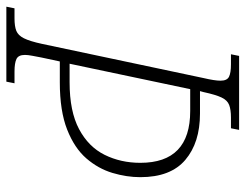

<svg xmlns="http://www.w3.org/2000/svg" viewBox="-122 -652 754 589"><g transform="rotate(90 254.5 -357.0)"><path d="M-20 0 -15 -25H16Q40 -25 54 -30.5Q68 -36 77 -54Q86 -72 94 -109L199 -605Q203 -622 205 -635Q207 -648 207 -657Q207 -677 195 -683Q183 -689 157 -689H126L131 -714H358L353 -689H320Q296 -689 281.5 -683.5Q267 -678 258.5 -660Q250 -642 242 -605L239 -594H308Q397 -594 450 -549Q503 -504 503 -411Q503 -369 490 -325.5Q477 -282 445.5 -245.5Q414 -209 357 -186.5Q300 -164 212 -164H148L136 -108Q133 -92 130.5 -79Q128 -66 128 -57Q128 -37 140.5 -31Q153 -25 179 -25H215L210 0ZM212 -194Q301 -194 355.5 -223Q410 -252 434.5 -301.5Q459 -351 459 -411Q459 -564 300 -564H233L155 -194Z"/></g></svg>

Font: Noto Serif SemiCondensed ExtraLight
Style: Italic
Weight: 200
Width: 4
Italic angle: -12°
Designer: Monotype Design Team
Foundry: Monotype Imaging Inc.
Version: Version 2.013